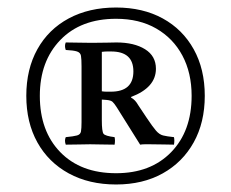

<svg xmlns="http://www.w3.org/2000/svg" viewBox="-20 -785 615 511"><path d="M289 -294Q217 -294 163 -323.5Q109 -353 79.5 -406Q50 -459 50 -530Q50 -601 79.5 -654Q109 -707 163 -736Q217 -765 289 -765Q360 -765 413 -736Q466 -707 495.5 -654Q525 -601 525 -530Q525 -459 495.5 -406Q466 -353 413 -323.5Q360 -294 289 -294ZM289 -324Q381 -324 435.5 -380Q490 -436 490 -530Q490 -591 465.5 -637Q441 -683 396 -709Q351 -735 289 -735Q195 -735 140.5 -678.5Q86 -622 86 -530Q86 -436 140.5 -380Q195 -324 289 -324ZM264 -519 251 -520V-465Q251 -435 255.5 -429Q260 -423 285 -420Q287 -411 285 -400Q269 -400 250 -400.5Q231 -401 220 -401Q211 -401 191 -400.5Q171 -400 155 -400Q151 -411 155 -420Q176 -422 185 -424.5Q194 -427 195.5 -435Q197 -443 197 -460V-608Q197 -628 195.5 -636.5Q194 -645 185 -648Q176 -651 155 -652Q151 -663 155 -672Q175 -672 188 -671.5Q201 -671 224 -671Q247 -671 265 -671.5Q283 -672 290 -672Q337 -672 366 -654Q395 -636 395 -602Q395 -552 329 -527V-525Q335 -522 339.5 -517Q344 -512 348 -505L370 -472Q386 -448 395 -437.5Q404 -427 414 -424.5Q424 -422 443 -420Q445 -411 443 -400Q437 -400 416.5 -400.5Q396 -401 379 -401Q372 -401 365.5 -401Q359 -401 353 -400L291 -499Q284 -510 279.5 -514Q275 -518 264 -519ZM251 -542Q258 -541 263.5 -541Q269 -541 275 -541Q335 -541 335 -595Q335 -648 276 -648Q271 -648 265 -648Q259 -648 251 -647Z"/></svg>

Font: Tiro Devanagari Marathi
Style: Regular
Weight: 400
Designer: Devanagari: John Hudson & Fiona Ross. Latin: John Hudson.
Foundry: Tiro Typeworks Ltd.
Version: Version 1.52